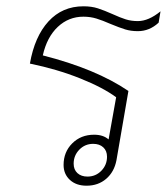

<svg xmlns="http://www.w3.org/2000/svg" viewBox="-20 -580 530 610"><path d="M490 -544 484 -508Q455 -481 418 -481Q396 -481 378 -486.5Q360 -492 331 -504Q306 -515 286.5 -521Q267 -527 245 -527Q198 -527 163.5 -494.5Q129 -462 116 -404Q285 -361 388 -291L350 -71Q343 -34 317.5 -12Q292 10 255 10Q222 10 202 -8.5Q182 -27 182 -56Q182 -97 209.5 -124.5Q237 -152 279 -152Q308 -152 325 -137L349 -271Q307 -302 234.5 -331Q162 -360 75 -378Q90 -464 134 -512Q178 -560 245 -560Q271 -560 291 -553.5Q311 -547 338 -535Q362 -524 379.5 -518.5Q397 -513 418 -513Q452 -513 490 -544ZM320 -82Q320 -101 308 -112Q296 -123 276 -123Q250 -123 232 -104.5Q214 -86 214 -60Q214 -41 226 -30Q238 -19 258 -19Q284 -19 302 -37.5Q320 -56 320 -82Z"/></svg>

Font: Bai Jamjuree ExtraLight
Style: Italic
Weight: 275
Italic angle: -10°
Version: Version 1.000; ttfautohint (v1.6)